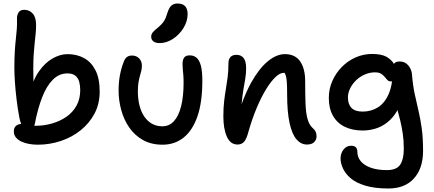

<svg xmlns="http://www.w3.org/2000/svg" viewBox="-20 -816 2478 1096"><path d="M196 10Q172 10 148 6Q124 2 104 -7Q84 -16 71.5 -30.5Q59 -45 59 -67Q59 -88 73 -99Q84 -107 101 -109Q95 -123 91 -142Q81 -195 74.5 -249Q68 -303 65 -349.5Q62 -396 62 -428Q62 -483 64.5 -523Q67 -563 70.5 -594Q74 -625 76 -651.5Q78 -678 77 -707Q76 -728 85.5 -744Q95 -760 118 -760Q148 -760 167 -738.5Q186 -717 186 -673Q186 -648 183.5 -623.5Q181 -599 178 -571Q175 -543 172.5 -507.5Q170 -472 170 -425Q170 -388 171 -350Q184 -383 202 -408Q236 -457 279.5 -482Q323 -507 366 -507Q418 -507 459.5 -484.5Q501 -462 525 -415Q549 -368 549 -293Q549 -223 519.5 -167.5Q490 -112 440 -72Q390 -32 326.5 -11Q263 10 196 10ZM176 -98Q180 -98 184 -98Q231 -98 276.5 -111Q322 -124 358.5 -149Q395 -174 416.5 -212.5Q438 -251 438 -302Q438 -328 432 -349.5Q426 -371 410 -384Q394 -397 365 -397Q317 -397 281 -360.5Q245 -324 220 -259Q195 -194 179 -110Q178 -104 176 -98Z M908 10Q843 10 795.5 -17Q748 -44 717.5 -88.5Q687 -133 672 -188Q657 -243 657 -298Q657 -346 664.5 -386.5Q672 -427 687 -465Q693 -481 704 -490Q715 -499 734 -499Q758 -499 774 -483Q790 -467 790 -441Q790 -425 786.5 -411.5Q783 -398 778.5 -382Q774 -366 770.5 -345.5Q767 -325 767 -295Q767 -250 776.5 -213Q786 -176 804.5 -149.5Q823 -123 849 -109Q875 -95 907 -95Q946 -95 973 -124.5Q1000 -154 1014 -210Q1028 -266 1028 -343Q1028 -369 1026.5 -387Q1025 -405 1023.5 -419.5Q1022 -434 1022 -450Q1022 -474 1031 -487Q1040 -500 1063 -500Q1086 -500 1102 -486.5Q1118 -473 1126.5 -441.5Q1135 -410 1135 -355Q1135 -232 1107 -151.5Q1079 -71 1028 -30.5Q977 10 908 10ZM891 -570Q868 -570 855.5 -580Q843 -590 843 -606Q843 -621 853 -632.5Q863 -644 882 -659Q906 -679 917 -697Q928 -715 936 -744Q946 -774 959.5 -785Q973 -796 993 -796Q1022 -796 1036.5 -781Q1051 -766 1051 -736Q1051 -694 1027 -655.5Q1003 -617 966.5 -593.5Q930 -570 891 -570Z M1732 9Q1698 9 1672.5 -20.5Q1647 -50 1633 -113.5Q1619 -177 1619 -279Q1619 -319 1617.5 -343.5Q1616 -368 1612 -383Q1609 -392 1605 -400Q1601 -400 1598 -400Q1578 -400 1552.5 -376Q1527 -352 1499.5 -307.5Q1472 -263 1446 -201.5Q1420 -140 1399 -67Q1388 -24 1374 -7.5Q1360 9 1336 9Q1295 9 1275 -36Q1255 -81 1255 -151Q1255 -201 1259.5 -238.5Q1264 -276 1269.5 -308.5Q1275 -341 1279.5 -375.5Q1284 -410 1284 -454Q1284 -478 1295.5 -490.5Q1307 -503 1330 -503Q1356 -503 1370.5 -485Q1385 -467 1385 -426Q1385 -395 1380 -366.5Q1375 -338 1369.5 -305.5Q1364 -273 1360 -229Q1360 -225 1359 -221Q1384 -290 1413 -343Q1458 -424 1508 -465.5Q1558 -507 1606 -507Q1665 -507 1693.5 -465.5Q1722 -424 1722 -353Q1722 -278 1724 -224.5Q1726 -171 1735.5 -137Q1745 -103 1765 -85Q1777 -75 1782 -64Q1787 -53 1787 -37Q1787 -19 1773.5 -5Q1760 9 1732 9Z M2197 260Q2118 260 2064.5 243.5Q2011 227 1981 201Q1951 175 1937.5 145Q1924 115 1924 89Q1924 59 1941 37.5Q1958 16 1984 16Q2003 16 2011.5 25Q2020 34 2020 51Q2020 81 2039.5 104.5Q2059 128 2097 141.5Q2135 155 2188 155Q2244 155 2264.5 124Q2285 93 2285 35Q2285 -14 2279 -54Q2273 -94 2264 -131Q2256 -159 2249 -188Q2247 -184 2245 -180Q2222 -142 2191 -117.5Q2160 -93 2124 -82Q2088 -71 2050 -71Q1991 -71 1947.5 -92.5Q1904 -114 1880.5 -155.5Q1857 -197 1857 -257Q1857 -308 1877 -353.5Q1897 -399 1931.5 -434Q1966 -469 2010.5 -488.5Q2055 -508 2104 -508Q2156 -508 2186 -492Q2215 -475 2229 -451Q2229 -452 2230 -453Q2238 -465 2260 -465Q2284 -465 2299 -453.5Q2314 -442 2322.5 -424.5Q2331 -407 2332 -388Q2337 -327 2347.5 -278.5Q2358 -230 2369 -183.5Q2380 -137 2387.5 -82.5Q2395 -28 2395 45Q2395 145 2343 202.5Q2291 260 2197 260ZM2218 -352Q2216 -351 2213 -351Q2199 -351 2191.5 -359Q2184 -367 2176 -377Q2168 -387 2155.5 -395Q2143 -403 2120 -403Q2091 -403 2063 -391Q2035 -379 2013.5 -358.5Q1992 -338 1979 -312Q1966 -286 1966 -260Q1966 -221 1986.5 -200Q2007 -179 2050 -179Q2098 -179 2137 -203Q2176 -227 2199 -280Q2212 -310 2218 -352Z"/></svg>

Font: Shantell Sans Light Medium
Style: Regular
Weight: 500
Version: Version 1.008;[ac192a2d6]